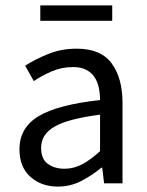

<svg xmlns="http://www.w3.org/2000/svg" viewBox="-20 -678 544 710"><path d="M194 12Q133 12 92.5 -24Q52 -60 52 -126Q52 -206 123 -248.5Q194 -291 350 -308Q350 -331 345.5 -353Q341 -375 330 -392Q319 -409 299.5 -419.5Q280 -430 250 -430Q208 -430 171 -414Q134 -398 105 -378L73 -435Q107 -457 156 -477.5Q205 -498 264 -498Q353 -498 393 -443.5Q433 -389 433 -298V0H365L358 -58H355Q320 -29 280 -8.5Q240 12 194 12ZM218 -54Q253 -54 284 -70.5Q315 -87 350 -119V-254Q289 -246 247.5 -235Q206 -224 180.5 -209Q155 -194 143.5 -174.5Q132 -155 132 -132Q132 -90 157 -72Q182 -54 218 -54ZM129 -601V-658H395V-601Z"/></svg>

Font: Giro Regular
Style: Regular
Weight: 400
Designer: Paul D. Hunt
Foundry: Adobe Systems Incorporated
Version: Version 1.000;PS 1.0;hotconv 1.0.88;makeotf.lib2.5.647800